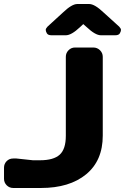

<svg xmlns="http://www.w3.org/2000/svg" viewBox="-20 -937 623 957"><path d="M62 -147 144 -138.2H179.2Q247.1 -138.2 277.6 -166Q308.1 -193.8 308.1 -259.8V-653.8Q308.1 -672.9 321.5 -686.5Q335 -700.2 354 -700.2H444.8Q464.8 -700.2 478.5 -686.5Q492.2 -672.9 492.2 -653.8V-261.2Q492.2 -136.2 409.2 -68.1Q326.2 0 184.1 0H45.9Q26.9 0 13.4 -13.4Q0 -26.9 0 -45.9V-101.1Q0 -120.1 12.9 -133.5Q25.9 -147 45.9 -147ZM236.8 -761.2Q219.2 -761.2 213.6 -771Q208 -780.8 208 -787.8Q208 -794.9 216.8 -804.2L293 -874Q337.9 -917 365.2 -917H424.8Q452.1 -917 497.1 -874L574.2 -804.2Q583 -794.9 583 -787.8Q583 -780.8 577.4 -771Q571.8 -761.2 554.2 -761.2H482.9Q455.1 -761.2 412.1 -801.8L395 -816.9L378.9 -801.8Q335.9 -761.2 308.1 -761.2Z"/></svg>

Font: Days One
Style: Regular
Weight: 400
Designer: Alexander Kalachev, Alexey Maslov, Jovanny Lemonad
Foundry: Alexander Kalachev, Alexey Maslov, Jovanny Lemonad
Version: Version 1.002